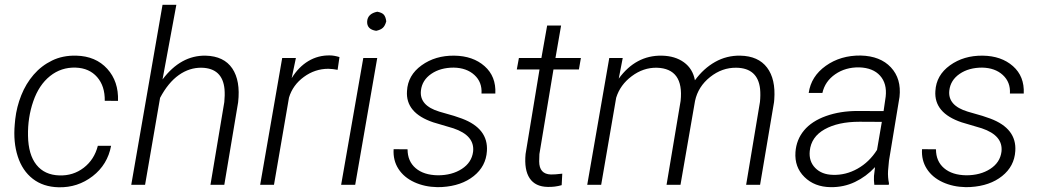

<svg xmlns="http://www.w3.org/2000/svg" viewBox="-20 -770 4332 800"><path d="M227.1 -39.1Q284.7 -37.1 328.9 -71Q373 -105 387.7 -162.6H442.9Q428.2 -84 366 -35.9Q303.7 12.2 224.1 10.3Q160.2 8.8 116.7 -24.9Q73.2 -58.6 54 -118.2Q34.7 -177.7 41.5 -252.4L43.5 -273.4Q49.3 -324.7 68.6 -373Q87.9 -421.4 120.1 -458.7Q152.3 -496.1 197 -517.8Q241.7 -539.6 297.9 -538.1Q378.9 -536.1 426.8 -483.4Q474.6 -430.7 471.7 -349.6L416.5 -350.1Q417.5 -411.1 384.8 -448.7Q352.1 -486.3 295.4 -488.3Q234.9 -490.2 188.5 -453.1Q142.1 -416 118.7 -348.1Q95.2 -280.3 96.7 -204.1Q98.1 -125.5 131.8 -83.3Q165.5 -41 227.1 -39.1Z M657.2 -439Q733.4 -540 836.9 -538.1Q913.1 -536.1 947.8 -484.9Q982.4 -433.6 972.2 -343.8L914.6 0H856.9L914.6 -344.7Q917.5 -372.6 915.5 -398.4Q907.2 -485.4 820.8 -487.8Q769.5 -488.8 725.1 -457.3Q680.7 -425.8 647 -362.3L584.5 0H526.9L657.2 -750H714.8Z M1386.7 -479Q1367.7 -482.9 1348.1 -483.4Q1292.5 -483.4 1246.1 -449.5Q1199.7 -415.5 1184.1 -363.3L1121.6 0H1064L1155.8 -528.3H1212.9L1195.3 -444.3Q1224.1 -491.2 1264.9 -515.6Q1305.7 -540 1354.5 -539.1Q1371.6 -539.1 1394.5 -532.2Z M1460 0H1401.4L1493.7 -528.3H1551.8ZM1509.8 -681.2Q1512.2 -712.9 1551.8 -721.2Q1570.8 -717.8 1578.9 -709.2Q1586.9 -700.7 1589.4 -681.2Q1584.5 -662.6 1575.2 -654.1Q1565.9 -645.5 1547.4 -641.6Q1507.8 -647.5 1509.8 -681.2Z M1951.2 -137.7Q1959 -205.1 1869.1 -235.4L1785.2 -260.3Q1669.4 -299.3 1675.8 -390.6Q1679.2 -456.5 1736.6 -497.8Q1793.9 -539.1 1873 -538.1Q1950.7 -537.1 1999 -494.4Q2047.4 -451.7 2043.9 -380.4H1986.3Q1989.3 -427.7 1956.8 -457.5Q1924.3 -487.3 1870.6 -488.3Q1814.9 -488.3 1776.9 -462.2Q1738.8 -436 1733.9 -393.1Q1726.6 -330.1 1811 -304.7L1872.1 -287.1L1904.8 -275.9Q2015.1 -234.4 2008.8 -140.6Q2004.9 -77.1 1953.9 -36.4Q1902.8 4.4 1822.3 9.3L1802.2 9.8Q1749 8.8 1706.1 -11Q1663.1 -30.8 1640.1 -66.4Q1617.2 -102.1 1620.1 -148.4L1678.2 -147.9Q1678.2 -98.1 1711.9 -69.3Q1745.6 -40.5 1804.7 -39.6Q1863.3 -39.6 1904.3 -66.2Q1945.3 -92.8 1951.2 -137.7Z M2317.9 -663.6 2294.4 -528.3H2400.4L2392.1 -480.5H2286.1L2227.5 -127.9L2226.6 -97.7Q2226.6 -44.4 2275.4 -43Q2290.5 -42.5 2322.8 -46.4L2320.3 1.5Q2291.5 9.8 2261.7 8.8Q2210.4 7.8 2187 -27.1Q2163.6 -62 2169.9 -128.4L2228 -480.5H2133.3L2142.1 -528.3H2235.8L2259.8 -663.6Z M2574.7 -528.3 2558.1 -442.4Q2629.4 -540 2737.3 -538.1Q2793 -537.1 2829.8 -510.3Q2866.7 -483.4 2875.5 -435.5Q2911.6 -484.9 2959.7 -512Q3007.8 -539.1 3064.5 -538.1Q3139.6 -536.6 3176 -488.5Q3212.4 -440.4 3206.1 -355.5L3205.1 -344.2L3147 0H3088.9L3146.5 -345.2Q3149.4 -374 3147 -399.9Q3137.2 -486.3 3048.3 -487.8Q2988.8 -488.8 2938.7 -449Q2888.7 -409.2 2876 -349.6L2815.4 0H2757.3L2815.9 -349.6Q2830.1 -484.4 2716.8 -487.8Q2660.6 -488.8 2612.3 -452.6Q2564 -416.5 2547.4 -362.8L2484.9 0H2426.8L2518.6 -528.3Z M3623 0Q3620.6 -18.6 3621.6 -37.1L3626 -73.7Q3589.4 -34.2 3542.2 -11.7Q3495.1 10.7 3440.4 9.8Q3373.5 8.8 3331.8 -32.5Q3290 -73.7 3294.4 -136.2Q3298.3 -188.5 3330.3 -226.8Q3362.3 -265.1 3421.4 -286.4Q3480.5 -307.6 3553.7 -307.6L3661.6 -307.1L3670.4 -367.7Q3676.3 -421.9 3647 -454.6Q3617.7 -487.3 3560.5 -489.3Q3502.9 -490.2 3460.2 -460.7Q3417.5 -431.2 3406.7 -382.8H3349.6Q3359.4 -452.1 3420.9 -495.8Q3482.4 -539.6 3566.4 -538.6Q3647.9 -536.6 3692.1 -489.3Q3736.3 -441.9 3728 -366.2L3684.1 -100.6L3680.2 -58.1Q3678.7 -31.7 3684.1 -5.9L3683.1 0ZM3450.2 -41.5Q3503.9 -39.6 3553 -67.1Q3602.1 -94.7 3634.3 -145.5L3654.3 -262.2L3561 -262.7Q3472.2 -262.7 3416 -231.2Q3359.9 -199.7 3354 -141.1Q3349.6 -98.1 3376.7 -70.3Q3403.8 -42.5 3450.2 -41.5Z M4152.8 -137.7Q4160.6 -205.1 4070.8 -235.4L3986.8 -260.3Q3871.1 -299.3 3877.4 -390.6Q3880.9 -456.5 3938.2 -497.8Q3995.6 -539.1 4074.7 -538.1Q4152.3 -537.1 4200.7 -494.4Q4249 -451.7 4245.6 -380.4H4188Q4190.9 -427.7 4158.4 -457.5Q4126 -487.3 4072.3 -488.3Q4016.6 -488.3 3978.5 -462.2Q3940.4 -436 3935.5 -393.1Q3928.2 -330.1 4012.7 -304.7L4073.7 -287.1L4106.4 -275.9Q4216.8 -234.4 4210.4 -140.6Q4206.5 -77.1 4155.5 -36.4Q4104.5 4.4 4023.9 9.3L4003.9 9.8Q3950.7 8.8 3907.7 -11Q3864.7 -30.8 3841.8 -66.4Q3818.8 -102.1 3821.8 -148.4L3879.9 -147.9Q3879.9 -98.1 3913.6 -69.3Q3947.3 -40.5 4006.3 -39.6Q4064.9 -39.6 4106 -66.2Q4147 -92.8 4152.8 -137.7Z"/></svg>

Font: Roboto Light
Style: Italic
Weight: 300
Italic angle: -12°
Designer: Google
Version: Version 2.134; 2016; ttfautohint (v1.6)